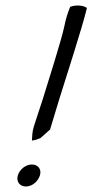

<svg xmlns="http://www.w3.org/2000/svg" viewBox="-20 -680 336 698"><path d="M45 -43C38 -21 51 -2 74 -2C94 -2 114 -16 123 -37L125 -42C132 -64 119 -82 96 -82C74 -82 52 -65 45 -43ZM214 -585C204 -536 151 -370 135 -318C129 -298 120 -274 114 -254L103 -220C97 -201 97 -184 96 -169C107 -170 118 -174 127 -178L162 -209L195 -318C218 -393 279 -579 296 -651C284 -661 254 -663 235 -655C225 -630 219 -610 214 -585Z"/></svg>

Font: SolarCharger
Style: 352
Weight: 300
Designer: Mew Too
Foundry: Cannot Into Space Fonts/KineticPlasma Fonts
Version: Version 1.100